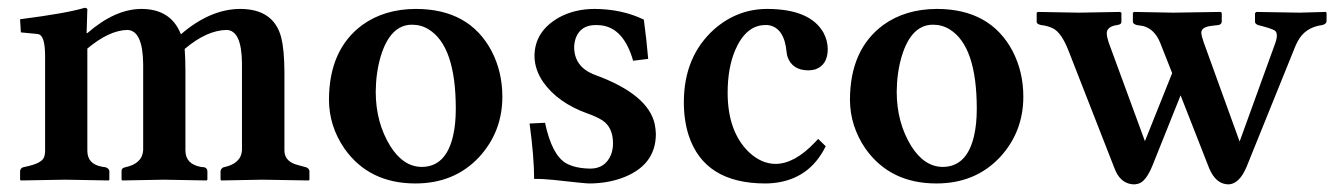

<svg xmlns="http://www.w3.org/2000/svg" viewBox="-20 -467 3484 499"><path d="M205.1 -380.9H207Q278.8 -443.4 347.2 -443.8Q422.4 -443.8 448.7 -381.3Q449.7 -379.4 450.2 -377.9Q526.4 -443.4 604 -443.8Q691.4 -443.8 710.9 -369.6Q718.8 -338.4 719.2 -280.8V-76.2Q719.2 -49.8 747.6 -40Q755.4 -37.6 768.1 -34.2L775.9 -32.2Q783.2 -28.8 784.2 -22.9V0L782.2 2Q781.2 2 662.1 0L555.2 2L553.2 0V-22.9Q555.2 -30.3 561 -32.2Q606.4 -41.5 608.9 -76.2V-303.2Q607.9 -388.2 568.8 -389.2Q517.1 -388.2 460 -339.8Q461.9 -314 461.9 -282.2V-76.2Q461.9 -40.5 502 -33.2Q506.3 -32.7 511.2 -32.2Q518.1 -30.3 519 -22.9V0L517.1 2Q516.1 2 405.8 0L297.9 2L295.9 0V-22.9Q295.9 -30.3 305.2 -32.2Q349.6 -41.5 352.1 -76.2V-300.8Q351.1 -387.7 311 -389.2Q263.7 -388.2 207 -340.8V-75.2Q207 -40.5 245.1 -33.7Q250 -32.7 254.9 -32.2Q263.2 -28.8 264.2 -22.9V0L262.2 2Q261.2 2 149.9 0L34.2 2L32.2 0V-22.9Q33.7 -30.3 40 -32.2L48.8 -34.2Q87.4 -42.5 94.2 -57.6Q97.2 -65.4 97.2 -75.2V-320.8Q97.2 -373.5 80.6 -377.9Q77.6 -378.4 75.2 -378.9L34.2 -382.8L32.2 -417Q154.3 -432.6 200.2 -446.8Q205.6 -445.8 207 -443.8Z M1050.8 -402.8Q994.6 -402.8 969.7 -321.3Q957 -278.8 956.5 -229Q956.5 -148.4 994.6 -86.9Q1028.3 -33.7 1075.7 -33.2Q1139.2 -33.2 1157.7 -114.7Q1164.6 -145 1164.6 -184.1Q1164.6 -347.2 1094.2 -390.6Q1074.7 -402.8 1050.8 -402.8ZM835 -207Q835 -338.4 921.9 -402.3Q979 -443.4 1060.5 -443.8Q1199.2 -443.8 1257.3 -335Q1285.6 -280.8 1285.6 -215.8Q1285.6 -124 1224.6 -58.1Q1160.6 9.8 1059.6 9.8Q939 9.8 875 -81.1Q835.4 -139.2 835 -207Z M1356.4 -146 1396.5 -147.9Q1414.1 -64.9 1450.7 -43Q1475.1 -29.3 1514.2 -28.8Q1552.2 -28.8 1567.4 -63.5Q1573.2 -77.6 1573.2 -94.2Q1573.2 -136.2 1545.4 -154.3Q1530.8 -163.6 1507.3 -171.9Q1429.7 -199.7 1391.6 -253.9Q1369.6 -286.1 1369.1 -320.8Q1369.1 -384.8 1431.6 -420.9Q1472.7 -443.8 1525.4 -443.8Q1596.7 -443.4 1653.3 -416Q1660.2 -365.7 1664.6 -314L1625.5 -309.1Q1601.6 -392.6 1544.4 -400.9Q1536.1 -401.9 1528.3 -401.9Q1489.3 -401.9 1476.6 -368.7Q1472.7 -357.4 1472.2 -345.2Q1472.2 -294.4 1522.5 -273.9Q1525.4 -272.9 1527.3 -272Q1664.6 -221.7 1681.6 -144.5Q1684.1 -131.8 1684.6 -119.1Q1684.6 -34.7 1592.3 -2.9Q1554.2 9.8 1511.2 9.8Q1500.5 9.8 1418 0.5Q1389.6 -2.4 1368.2 -2Q1368.2 -57.6 1356.4 -146Z M2126 -86.9Q2083.5 -0.5 1989.3 8.8Q1979 9.8 1969.2 9.8Q1811 9.8 1770 -114.7Q1757.3 -153.8 1757.3 -201.2Q1757.3 -320.8 1836.9 -391.6Q1896.5 -443.4 1973.1 -443.8Q2085.9 -443.8 2120.6 -381.3Q2130.9 -361.8 2131.3 -339.8Q2131.3 -297.9 2098.6 -286.6Q2089.8 -284.2 2081.1 -284.2Q2039.6 -284.2 2026.9 -318.8Q2024.9 -325.2 2024.4 -331.1Q2018.6 -394 1978.5 -401.4Q1974.1 -402.3 1969.2 -401.9Q1918.9 -401.9 1890.6 -336.4Q1871.1 -290 1871.1 -226.1Q1871.1 -124.5 1927.2 -70.8Q1959 -41.5 1995.1 -41Q2044.9 -41 2098.1 -97.2Q2102.5 -102.1 2106.4 -106Z M2404.8 -402.8Q2348.6 -402.8 2323.7 -321.3Q2311 -278.8 2310.5 -229Q2310.5 -148.4 2348.6 -86.9Q2382.3 -33.7 2429.7 -33.2Q2493.2 -33.2 2511.7 -114.7Q2518.6 -145 2518.6 -184.1Q2518.6 -347.2 2448.2 -390.6Q2428.7 -402.8 2404.8 -402.8ZM2189 -207Q2189 -338.4 2275.9 -402.3Q2333 -443.4 2414.6 -443.8Q2553.2 -443.8 2611.3 -335Q2639.6 -280.8 2639.6 -215.8Q2639.6 -124 2578.6 -58.1Q2514.6 9.8 2413.6 9.8Q2293 9.8 2229 -81.1Q2189.5 -139.2 2189 -207Z M2861.3 -356.9 2955.6 -100.1 3026.4 -276.9 2995.6 -355Q2981 -391.6 2950.7 -399.4Q2943.4 -400.9 2934.6 -401.9Q2925.8 -404.3 2924.3 -409.2V-434.1L2927.7 -436Q2928.7 -436 3029.3 -434.1L3151.4 -436L3155.3 -434.1V-410.2Q3154.3 -403.3 3146.5 -401.9L3129.4 -399.9Q3102.5 -397 3102.1 -382.3Q3102.5 -373.5 3108.4 -356.9L3201.7 -99.1L3294.4 -355Q3303.2 -380.4 3293 -387.7Q3284.2 -393.1 3253.4 -400.9L3249.5 -401.9Q3242.7 -404.8 3241.7 -409.2V-433.1L3245.6 -436Q3246.6 -436 3357.4 -434.1L3425.3 -436L3427.7 -434.1V-411.1Q3426.3 -404.3 3416.5 -401.9Q3371.1 -396 3352.1 -358.4Q3348.1 -351.1 3344.7 -342.3L3219.7 -33.2Q3201.2 10.7 3173.3 12.2Q3140.1 12.2 3122.6 -29.8Q3122.1 -31.2 3121.6 -32.2L3048.3 -219.2L2974.6 -35.2Q2957.5 5.9 2937.5 10.7Q2932.6 11.7 2928.7 12.2Q2896 12.2 2879.9 -21.5Q2877.4 -26.9 2875.5 -32.2L2757.3 -334.5Q2739.7 -379.9 2718.8 -392.1Q2704.6 -399.9 2685.5 -401.9Q2675.3 -404.3 2674.3 -409.2V-434.1L2677.7 -436Q2678.7 -436 2783.7 -434.1L2890.6 -436L2894.5 -434.1V-410.2Q2894.5 -403.3 2884.8 -402.3L2883.3 -401.9Q2856 -397.9 2856.4 -379.9Q2856.9 -370.6 2861.3 -356.9Z"/></svg>

Font: Linux Libertine O
Style: Semibold
Weight: 700
Designer: Philipp H. Poll
Foundry: Philipp H. Poll
Version: Version 5.0.0